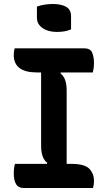

<svg xmlns="http://www.w3.org/2000/svg" viewBox="-20 -942 540 962"><path d="M165 -909Q180 -915 202 -918.5Q224 -922 245 -922Q286 -922 311 -908Q336 -894 336 -861V-795Q321 -788 303 -785Q285 -782 265 -782Q221 -782 193 -801.5Q165 -821 165 -854ZM446 0H100Q72 0 60.5 -19.5Q49 -39 49 -72Q49 -86 50.5 -99Q52 -112 55 -121H215L217 -126Q186 -149 186 -211V-579H166Q49 -579 49 -666Q49 -687 54 -700H401Q433 -700 442 -678Q451 -656 451 -624Q451 -603 445 -579H285L283 -574Q314 -551 314 -489V-121H336Q404 -121 427.5 -96.5Q451 -72 451 -35Q451 -18 446 0Z"/></svg>

Font: Recursive Sn Csl St SmB
Style: Regular
Weight: 600
Version: Version 1.079;hotconv 1.0.112;makeotfexe 2.5.65598; ttfautoh